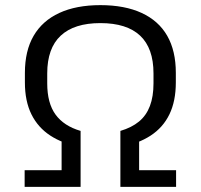

<svg xmlns="http://www.w3.org/2000/svg" viewBox="-20 -728 782 748"><path d="M294 -155Q225 -168 176.5 -199.5Q128 -231 102.5 -282.5Q77 -334 77 -407V-444Q77 -530 111 -588.5Q145 -647 211 -677.5Q277 -708 371 -708Q466 -708 532 -677.5Q598 -647 631.5 -588.5Q665 -530 665 -444V-407Q665 -334 640 -282.5Q615 -231 566.5 -199.5Q518 -168 449 -155V-218Q493 -231 521.5 -254.5Q550 -278 564 -315Q578 -352 578 -403V-442Q578 -540 526 -589Q474 -638 371 -638Q269 -638 216.5 -589Q164 -540 164 -442V-403Q164 -326 196.5 -281.5Q229 -237 294 -218ZM76 -65H220V-211H294V0H76ZM449 -211H522V-65H666V0H449Z"/></svg>

Font: Pathway Extreme
Style: Regular
Weight: 400
Designer: Eduardo Rodriguez Tunni
Foundry: Eduardo Rodriguez Tunni
Version: Version 1.001;gftools[0.9.26]